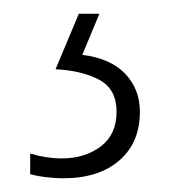

<svg xmlns="http://www.w3.org/2000/svg" viewBox="-20 -20 260 280"><path d="M184 143Q184 188 154 214Q124 240 72 240Q62 240 48.5 238.5Q35 237 24 234V204Q48 211 70 211Q104 211 127 193.5Q150 176 150 143Q150 110 125 96.5Q100 83 61 81L95 0H125L100 60Q141 65 162.5 87.5Q184 110 184 143Z"/></svg>

Font: Noto Sans Lao Looped ExtraCondensed ExtraLight
Style: Regular
Weight: 200
Width: 2
Designer: Mark Frömberg, Ben Mitchell
Foundry: The Fontpad Ltd
Version: Version 1.002; ttfautohint (v1.8.4.7-5d5b)